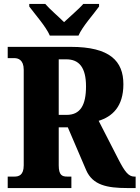

<svg xmlns="http://www.w3.org/2000/svg" viewBox="-20 -951 706 971"><path d="M232 -771H377C396 -816 454 -880 481 -918V-931H401C382 -908 331 -865 304 -839C278 -865 228 -908 209 -931H128V-918C156 -880 213 -816 232 -771ZM19 0H341V-58H320C295 -58 277 -64 277 -115V-307H323L416 -90C449 -15 521 0 624 0H666V-58H659C630 -58 611 -83 580 -143L479 -340C547 -361 604 -411 604 -525C604 -642 536 -714 338 -714H19V-657H53C70 -657 100 -650 100 -598V-115C100 -64 74 -58 53 -58H19ZM317 -370H277V-651H315C380 -651 415 -610 415 -514C415 -419 386 -370 317 -370Z"/></svg>

Font: Noto Serif Georgian Condensed Black
Style: Regular
Weight: 900
Width: 3
Designer: Monotype Design Team, Akaki Razmadze
Foundry: Google LLC
Version: Version 2.003